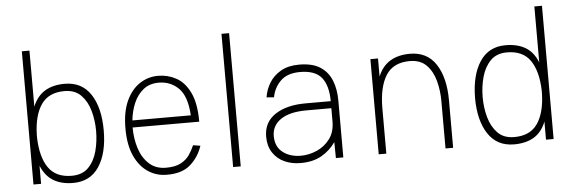

<svg xmlns="http://www.w3.org/2000/svg" viewBox="-47 -848 3013 1005"><g transform="rotate(-5 1459.5 -345.0)"><path d="M133 0H93V-700H133V-406Q156 -461 198 -486Q240 -511 301 -511Q391 -511 437.5 -440.5Q484 -370 484 -251V-250Q484 -131 437.5 -60.5Q391 10 301 10Q240 10 198 -15Q156 -40 133 -95ZM297 -473Q214 -473 175 -417Q136 -361 133 -260V-242Q136 -140 175 -84Q214 -28 297 -28Q353 -28 385 -61Q417 -94 430.5 -145Q444 -196 444 -251Q444 -306 430 -356.5Q416 -407 384 -440Q352 -473 297 -473Z M943 -132 981 -126Q962 -68 917.5 -28.5Q873 11 792 10Q739 10 695 -19Q651 -48 624.5 -105.5Q598 -163 598 -250Q598 -337 624.5 -394.5Q651 -452 695 -481Q739 -510 792 -510Q843 -510 887 -486Q931 -462 958.5 -405.5Q986 -349 986 -252H636V-250Q636 -194 652 -143Q668 -92 703 -59.5Q738 -27 792 -27Q841 -27 870 -42.5Q899 -58 915.5 -82Q932 -106 943 -132ZM792 -474Q744 -474 711.5 -448Q679 -422 661 -380Q643 -338 638 -289H945Q939 -390 896.5 -432Q854 -474 792 -474Z M1142 -700H1182V0H1142Z M1496 10Q1449 10 1411 -7.5Q1373 -25 1350.5 -59.5Q1328 -94 1328 -143Q1328 -219 1388.5 -259Q1449 -299 1548 -299H1681Q1681 -380 1647.5 -422.5Q1614 -465 1534 -465Q1467 -465 1431.5 -430Q1396 -395 1387 -345L1348 -348Q1354 -388 1375.5 -423.5Q1397 -459 1436 -481.5Q1475 -504 1532 -504Q1602 -504 1643 -477.5Q1684 -451 1702.5 -404.5Q1721 -358 1721 -299V0H1682L1681 -84Q1652 -42 1607 -16Q1562 10 1496 10ZM1501 -28Q1543 -28 1584.5 -46Q1626 -64 1653.5 -100.5Q1681 -137 1681 -193V-262H1550Q1462 -262 1415 -230Q1368 -198 1368 -143Q1368 -87 1406 -57.5Q1444 -28 1501 -28Z M1907 0V-500H1947V-405Q1969 -459 2011.5 -484.5Q2054 -510 2115 -510Q2206 -510 2252 -439Q2298 -368 2298 -249V0H2258V-249Q2258 -304 2244.5 -355Q2231 -406 2199 -439Q2167 -472 2111 -472Q2024 -472 1985.5 -410.5Q1947 -349 1947 -238V0Z M2618 -511Q2680 -511 2722 -486Q2764 -461 2786 -406V-700H2826V0H2786V-95Q2764 -40 2722 -15Q2680 10 2618 10Q2528 10 2481.5 -61Q2435 -132 2435 -250V-251Q2436 -370 2482.5 -440.5Q2529 -511 2618 -511ZM2622 -473Q2567 -473 2535 -440Q2503 -407 2489 -356Q2475 -305 2475 -250Q2475 -195 2489 -144.5Q2503 -94 2535 -61Q2567 -28 2622 -28Q2705 -28 2744 -84Q2783 -140 2786 -241V-259Q2783 -361 2744 -417Q2705 -473 2622 -473Z"/></g></svg>

Font: Haskoy ExtraLight
Style: Regular
Weight: 200
Designer: Ertekin Erdin
Foundry: Ertekin Erdin
Version: Version 2.000; ttfautohint (v1.8.4.7-5d5b)